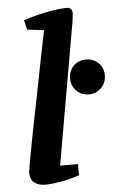

<svg xmlns="http://www.w3.org/2000/svg" viewBox="-53 -776 511 824"><g transform="rotate(-5 202.0 -364.0)"><path d="M110 10Q81 10 62.5 -3.5Q44 -17 44 -49Q44 -53 48 -75Q52 -97 58.5 -133Q65 -169 74 -215.5Q83 -262 94 -315.5Q105 -369 116 -426.5Q127 -484 138.5 -541Q150 -598 161 -651L89 -660L79 -701Q108 -711 143 -719.5Q178 -728 210.5 -733Q243 -738 265 -738Q278 -738 284 -731Q290 -724 290 -713Q290 -710 289 -701.5Q288 -693 286 -679L179 -66H256V-18Q213 -3 172.5 3.5Q132 10 110 10ZM329 -360Q296 -360 275 -382Q254 -404 254 -435Q254 -467 275 -488.5Q296 -510 329 -510Q361 -510 382.5 -488.5Q404 -467 404 -435Q404 -404 382.5 -382Q361 -360 329 -360Z"/></g></svg>

Font: Manuale
Style: Bold Italic
Weight: 700
Italic angle: -11°
Version: Version 1.002